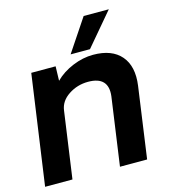

<svg xmlns="http://www.w3.org/2000/svg" viewBox="-112 -839 823 929"><g transform="rotate(-15 299.0 -375.0)"><path d="M381 -587H284L393 -750H519ZM388 -557Q482 -557 527.5 -504Q573 -451 560 -356L510 0H374L422 -340Q434 -437 331 -437Q277 -437 233 -408Q189 -379 183 -333L136 0H-1L77 -550H199L197 -478Q233 -514 285 -535.5Q337 -557 388 -557Z"/></g></svg>

Font: Oakes Grotesk
Style: Bold Italic
Weight: 600
Italic angle: -8°
Designer: Samuel Oakes
Foundry: Samuel Oakes
Version: Version 1.000;PS 001.000;hotconv 1.0.88;makeotf.lib2.5.64775